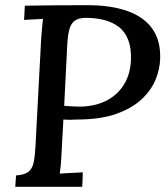

<svg xmlns="http://www.w3.org/2000/svg" viewBox="-20 -722 649 742"><path d="M316 -702Q410 -702 473.5 -679Q537 -656 569 -610.5Q601 -565 599 -496Q598 -456 581.5 -415Q565 -374 528 -339Q491 -304 429.5 -282Q368 -260 275 -260Q265 -259 251.5 -259Q238 -259 225 -260L218 -134Q217 -107 215 -85.5Q213 -64 211 -51Q225 -52 241 -53Q257 -54 272.5 -54.5Q288 -55 300 -56L298 0H39L42 -44Q74 -46 89.5 -58Q105 -70 110 -94Q115 -118 117 -155L139 -571Q141 -593 142.5 -613.5Q144 -634 146 -649Q129 -648 108.5 -647Q88 -646 73 -645L76 -700Q135 -701 194.5 -701.5Q254 -702 316 -702ZM312 -653Q284 -653 269 -642Q254 -631 248 -608.5Q242 -586 240 -550L228 -313Q244 -312 257 -311Q270 -310 286 -310Q343 -310 387 -331Q431 -352 457 -392Q483 -432 486 -487Q488 -535 475.5 -567.5Q463 -600 438.5 -618.5Q414 -637 381.5 -645Q349 -653 312 -653Z"/></svg>

Font: Lora Medium
Style: Italic
Weight: 500
Italic angle: -3°
Designer: Olga Karpushina, Alexei Vanyashin (Cyrillic)
Foundry: Cyreal
Version: Version 3.004